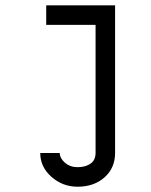

<svg xmlns="http://www.w3.org/2000/svg" viewBox="-20 -520 565 720"><path d="M271 106.9Q300.3 106.9 319.3 93.8Q338.4 80.6 338.4 53.2V-426.8H153.3V-500H411.6V53.2Q411.6 109.9 372.1 145Q332.5 180.2 271 180.2Q214.8 180.2 172.9 143.1Q130.9 106 130.9 53.7H204.1Q204.1 73.2 223.4 90.1Q242.7 106.9 271 106.9Z"/></svg>

Font: Anka/Coder Condensed
Style: Regular
Weight: 400
Width: 4
Monospace: yes
Version: Version 1.100